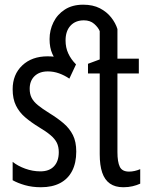

<svg xmlns="http://www.w3.org/2000/svg" viewBox="-20 -785 630 815"><path d="M503.4 9.8Q468.8 9.8 446.5 -5.9Q424.3 -21.5 413.8 -52.5Q403.3 -83.5 403.3 -130.4V-473.1H353.5V-514.2L403.3 -532.7V-652.8Q397 -668.5 379.9 -683.6Q362.8 -698.7 335.9 -698.7Q300.3 -698.7 279.3 -676Q258.3 -653.3 258.3 -613.3Q258.3 -583 269.8 -558.1Q281.2 -533.2 302.7 -511.7H229Q213.9 -530.8 202.1 -556.6Q190.4 -582.5 190.4 -619.1Q190.4 -656.7 206.8 -690.2Q223.1 -723.6 255.1 -744.4Q287.1 -765.1 333 -765.1Q374.5 -765.1 404.1 -749.8Q433.6 -734.4 452.1 -710.7Q470.7 -687 478.5 -661.6V-536.1H569.3V-473.1H478.5V-139.2Q478.5 -97.7 488.5 -77.1Q498.5 -56.6 527.8 -56.6Q539.6 -56.6 551.5 -59.3Q563.5 -62 575.2 -66.9V-5.4Q560.1 1.5 542.5 5.6Q524.9 9.8 503.4 9.8ZM153.8 9.8Q116.7 9.8 85.9 1Q55.2 -7.8 33.7 -20V-98.1Q55.2 -80.6 86.9 -69.1Q118.7 -57.6 151.4 -57.6Q189 -57.6 209.2 -79.1Q229.5 -100.6 229.5 -139.2Q229.5 -162.1 221.2 -179Q212.9 -195.8 194.3 -211.4Q175.8 -227.1 145.5 -245.1Q112.8 -265.1 87.4 -286.6Q62 -308.1 47.9 -336.7Q33.7 -365.2 33.7 -406.2Q33.7 -468.8 74.5 -507.3Q115.2 -545.9 182.1 -545.9Q215.8 -545.9 245.8 -537.4Q275.9 -528.8 302.7 -511.7L274.4 -451.2Q253.9 -465.3 230.7 -473.6Q207.5 -481.9 183.1 -481.9Q147.5 -481.9 126.7 -461.9Q106 -441.9 106 -408.2Q106 -385.7 114.3 -369.6Q122.6 -353.5 141.1 -338.4Q159.7 -323.2 190.4 -304.2Q224.6 -283.2 250 -261.5Q275.4 -239.7 289.6 -211.4Q303.7 -183.1 303.7 -141.6Q303.7 -93.3 286.1 -59.3Q268.6 -25.4 235.1 -7.8Q201.7 9.8 153.8 9.8Z"/></svg>

Font: Open Sans Condensed
Style: Regular
Weight: 400
Width: 3
Designer: Monotype Design Team
Foundry: Monotype Imaging Inc.
Version: Version 3.000